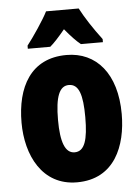

<svg xmlns="http://www.w3.org/2000/svg" viewBox="-55 -809 625 861"><g transform="rotate(-5 258.0 -378.0)"><path d="M332 -766H185C168 -731 116 -654 89 -620V-606H190C207 -620 230 -645 258 -679C285 -646 308 -622 328 -606H427V-620C387 -673 355 -722 332 -766ZM483 -278C483 -460 393 -563 259 -563C97 -563 32 -437 32 -278C32 -132 100 10 257 10C427 10 483 -136 483 -278ZM196 -276C196 -380 215 -428 258 -428C303 -428 319 -379 319 -278C319 -176 303 -125 258 -125C215 -125 196 -177 196 -276Z"/></g></svg>

Font: Noto Sans Thai ExtCond Blk
Style: Regular
Weight: 900
Width: 2
Designer: Monotype Design Team
Foundry: Monotype Imaging Inc.
Version: Version 2.002